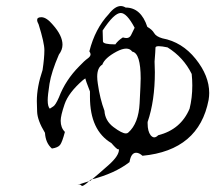

<svg xmlns="http://www.w3.org/2000/svg" viewBox="-20 -560 742 636"><path d="M252 56Q258 56 281 35Q360 15 409 -23Q414 -54 431 -54Q441 -54 452 -44Q639 -62 671 -229Q673 -241 673 -252Q673 -309 628 -365Q583 -421 518 -433Q497 -439 490.5 -450.5Q484 -462 468 -471Q447 -535 396 -535Q388 -540 380 -540Q361 -540 340 -513Q295 -465 276 -390Q280 -384 280 -380Q280 -373 270 -366Q260 -359 243 -341Q197 -295 175 -237Q164 -212 156.5 -207.5Q149 -203 145 -200Q138 -207 138 -228Q138 -244 144 -282.5Q150 -321 175 -379Q187 -395 187 -412Q187 -442 155 -478Q134 -503 117 -503Q103 -503 103 -494Q103 -488 108 -479Q127 -418 127 -394Q127 -368 121 -328Q102 -272 102 -225Q102 -219 103 -190Q104 -161 129 -120Q131 -86 152 -68Q172 -71 179 -80Q186 -89 195 -123Q181 -137 181 -160Q181 -177 194 -215Q207 -253 254 -294Q261 -300 263 -300Q263 -295 278 -257V-239Q278 -128 349 -86Q367 -65 372 -65L374 -66V-64Q374 -44 340.5 -14Q307 16 279 39Q250 48 244 50L237 51H242Q247 51 250 55ZM491 -105Q485 -105 479 -112Q469 -125 469 -151V-156Q493 -226 493 -321L492 -356Q495 -393 495 -402Q495 -407 506 -407Q516 -407 535 -403Q588 -370 615 -315Q617 -295 617 -277Q617 -236 608 -200Q579 -131 504 -112Q497 -105 491 -105ZM397 -118Q384 -118 356 -139Q328 -160 326 -193Q311 -233 304 -283Q302 -296 302 -306Q302 -336 319 -346Q327 -368 366 -389Q385 -399 398 -399Q411 -399 418 -389Q446 -384 446 -300Q446 -285 442.5 -218Q439 -151 405 -121Q402 -118 397 -118ZM362 -413Q321 -413 321 -423L320 -459Q358 -517 380 -517Q400 -517 426 -468Q419 -453 414 -443.5Q409 -434 399 -434Q394 -434 387 -436Q371 -426 362 -413Z"/></svg>

Font: Xiaobo Songti 小帛宋体
Style: Regular
Weight: 400
Version: Version 1.501;March 17, 2024;FontCreator 14.0.0.2814 64-bit